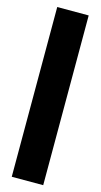

<svg xmlns="http://www.w3.org/2000/svg" viewBox="-128 -870 476 908"><g transform="rotate(15 109.5 -415.5)"><path d="M32.5 0V-831H186.5V0Z"/></g></svg>

Font: Merriweather 144pt ExtraBold
Style: Regular
Weight: 800
Version: Version 2.100